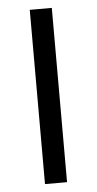

<svg xmlns="http://www.w3.org/2000/svg" viewBox="-50 -688 363 720"><g transform="rotate(-5 131.5 -328.0)"><path d="M90 0V-656H173V0Z"/></g></svg>

Font: CV Source Sans
Style: Regular
Weight: 400
Designer: Paul D. Hunt
Foundry: Adobe Systems Incorporated
Version: Version 3.001